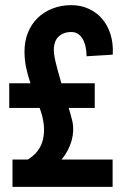

<svg xmlns="http://www.w3.org/2000/svg" viewBox="-20 -732 495 750"><path d="M318.4 -512.2Q317.4 -557.1 301.5 -582Q285.6 -606.9 259.3 -606.9Q242.2 -606.9 229.7 -602.1Q217.3 -597.2 208.7 -588.9Q200.2 -580.6 195.8 -569.3Q191.4 -558.1 190.4 -545.4Q189 -523.9 197 -490.5Q205.1 -457 219.7 -406.7H350.1V-310.5H248.5Q257.3 -280.3 263.2 -256.3Q266.6 -239.7 265.9 -220.9Q265.1 -202.1 259.8 -182.9Q254.4 -163.6 244.4 -144.5Q234.4 -125.5 220.2 -108.9H419.9V-2H28.8V-108.9H88.9Q137.2 -138.7 148.2 -188.7Q159.2 -238.8 138.7 -299.3Q137.7 -302.2 136.7 -304.9Q135.7 -307.6 134.8 -310.5H16.1V-406.7H99.1Q88.4 -437.5 82 -468.3Q75.7 -499 75.7 -531.7Q75.7 -571.3 89.1 -604.5Q102.5 -637.7 126.7 -661.4Q150.9 -685.1 184.6 -698.5Q218.3 -711.9 258.3 -711.9Q294.9 -711.9 325.9 -698Q356.9 -684.1 378.7 -658.9Q400.4 -633.8 411.6 -598.1Q422.9 -562.5 420.4 -518.6Q406.2 -517.6 394 -516.8Q381.8 -516.1 369.9 -515.4Q357.9 -514.6 345.5 -513.9Q333 -513.2 318.4 -512.2Z"/></svg>

Font: Twentytwelve Slab
Style: TwentytwelveSlab
Weight: 700
Designer: Domenico Catapano
Version: Version 1.00 2012